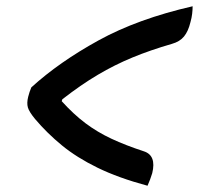

<svg xmlns="http://www.w3.org/2000/svg" viewBox="-20 -606 640 613"><path d="M80 -327Q169 -408 294.5 -477Q420 -546 595 -586Q595 -575 593.5 -562Q592 -549 588 -535Q581 -506 567.5 -489.5Q554 -473 529 -466Q460 -446 403 -422.5Q346 -399 292 -367Q238 -335 179 -289L177 -283Q215 -241 253 -212.5Q291 -184 336 -163Q381 -142 439 -123Q480 -110 466 -53Q460 -33 451 -13Q358 -38 291.5 -70.5Q225 -103 177.5 -142Q130 -181 92 -226Q73 -249 69 -263Q65 -277 70 -297Q72 -305 74.5 -312.5Q77 -320 80 -327Z"/></svg>

Font: Recursive Sn Csl St Med
Style: Italic
Weight: 500
Italic angle: -15°
Version: Version 1.079;hotconv 1.0.112;makeotfexe 2.5.65598; ttfautoh